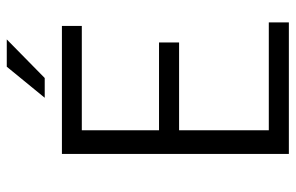

<svg xmlns="http://www.w3.org/2000/svg" viewBox="-170 -686 857 556"><g transform="rotate(-90 258.0 -408.5)"><path d="M460.4 -657.2V-599.6H158.2V-376H412.6V-317.9H158.2V-58.1H470.7V0H89.8V-657.2ZM252.4 -707 342.3 -816.9H421.4L309.6 -707Z"/></g></svg>

Font: Varta
Style: Light
Weight: 300
Designer: Joana Correia, Viktoriya Grabowska, Eben Sorkin
Foundry: Sorkin Type
Version: Version 1.002; ttfautohint (v1.3) -l 8 -r 24 -G 200 -x 12 -H